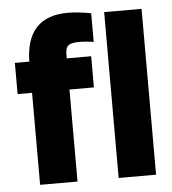

<svg xmlns="http://www.w3.org/2000/svg" viewBox="-50 -721 688 767"><g transform="rotate(-5 294.0 -337.5)"><path d="M22 0ZM80 -369H22V-494H80Q81 -584 123.5 -629.5Q166 -675 249 -675Q271 -675 294 -672.5Q317 -670 343 -665V-550Q332 -552 315 -553.5Q298 -555 285 -555Q253 -555 241.5 -545.5Q230 -536 230 -508V-494H328V-369H230V0H80ZM545 -665V0H395V-665Z"/></g></svg>

Font: Blinker
Style: Bold
Weight: 700
Designer: Juergen Huber
Foundry: supertype
Version: Version 1.015;PS 1.15;hotconv 1.0.88;makeotf.lib2.5.647800; 